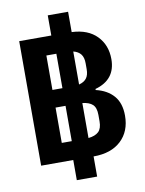

<svg xmlns="http://www.w3.org/2000/svg" viewBox="-99 -879 798 1060"><g transform="rotate(-10 300.0 -349.0)"><path d="M244 113V0H64V-698H244V-811H358V-697H359Q449 -693 498.5 -642Q548 -591 548 -512Q548 -397 433 -365V-359Q497 -344 532.5 -303Q568 -262 568 -192Q568 -104 512.5 -52Q457 0 359 0H358V113ZM198 -401H254V-594H198ZM348 -590V-405Q376 -412 390 -430Q404 -448 404 -481V-514Q404 -547 390 -565Q376 -583 348 -590ZM198 -104H254V-302H198ZM348 -301V-105Q386 -109 405 -127Q424 -145 424 -185V-221Q424 -262 405 -279.5Q386 -297 348 -301Z"/></g></svg>

Font: Lilex Nerd Font
Style: Bold
Weight: 700
Designer: Mike Abbink, Paul van der Laan, Pieter van Rosmalen, Mikhael Khrustik
Foundry: Mikhael Khrustik
Version: Version 2.400; ttfautohint (v1.8.4.7-5d5b);Nerd Fonts 3.3.0